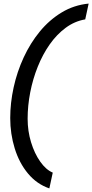

<svg xmlns="http://www.w3.org/2000/svg" viewBox="-20 -842 514 1070"><path d="M255 208Q185 184 136 125Q87 66 62 -15Q37 -96 37 -184Q37 -268 56 -355Q75 -442 112 -522Q149 -602 202 -666.5Q255 -731 323.5 -772.5Q392 -814 474 -822L455 -734Q396 -724 346 -687Q296 -650 257 -594.5Q218 -539 190.5 -470.5Q163 -402 148.5 -327.5Q134 -253 134 -180Q134 -112 153 -49.5Q172 13 204 58.5Q236 104 274 120Z"/></svg>

Font: Be Vietnam Pro
Style: Italic
Weight: 400
Italic angle: -12°
Designer: Lam Bao, Tony Le, Vietanh Nguyen
Foundry: Yellow Type Foundry
Version: Version 1.002; ttfautohint (v1.8.3)